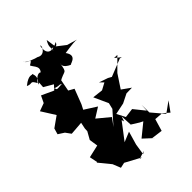

<svg xmlns="http://www.w3.org/2000/svg" viewBox="-360 -1130 1364 1364"><g transform="rotate(-45 322.0 -447.5)"><path d="M647 -513 631 -517 498 -464 473 -478 406 -501 433 -474 381 -446 302 -455 351 -347 340 -301 254 -204 297 -262 205 -338 280 -385 189 -443 208 -480 251 -592 210 -615 229 -715 181 -702C172 -692 191 -691 213 -680C139 -675 167 -677 150 -698C176 -681 237 -687 211 -693C293 -744 292 -699 306 -793C309 -790 285 -760 358 -728C328 -737 444 -736 386 -816C467 -828 493 -830 510 -827L434 -849L367 -901L356 -977C328 -931 340 -922 337 -889C321 -955 366 -859 391 -922C347 -895 276 -881 294 -981C311 -981 278 -903 224 -937C211 -939 130 -966 130 -987C142 -946 205 -968 144 -933C156 -903 205 -875 148 -830C188 -822 157 -891 94 -806C63 -862 71 -824 25 -845C95 -902 108 -866 112 -880C144 -811 56 -786 104 -800L101 -758L170 -718L140 -685L49 -727L24 -675L-36 -653L29 -550L-50 -494L-63 -449L-18 -420L11 -380L113 -388L103 -340L102 -315L70 -258L80 -193L-16 -171L-4 -111L-9 -110L63 -22L80 20L87 38L128 29L245 92L226 88L287 68L267 81L280 -3L309 -103L234 -72L330 -198L336 -179L349 -217L353 -130L409 -95L433 -83L337 -5L416 68L393 46L477 57L504 -34L569 -29L613 10L665 -62L586 -5L552 -45L508 -97L507 -174L504 -119L438 -201L367 -192L334 -256L421 -274L489 -308L545 -309L479 -356L545 -456L636 -547L604 -548Z"/></g></svg>

Font: Hussar Lance
Style: Regular
Weight: 700
Foundry: Cannot Into Space Fonts, PlusOne Fonts
Version: Version 2.27